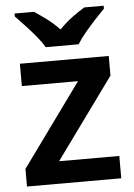

<svg xmlns="http://www.w3.org/2000/svg" viewBox="-54 -807 590 848"><g transform="rotate(-5 241.0 -383.0)"><path d="M449 0H31V-78L296 -444H47V-543H441V-456L182 -99H449ZM167 -606Q154 -629 131.5 -656Q109 -683 85 -708.5Q61 -734 43 -753V-766H129Q155 -749 184.5 -727Q214 -705 239 -678Q265 -705 295 -727.5Q325 -750 352 -766H438V-753Q420 -735 396 -709Q372 -683 349.5 -656Q327 -629 313 -606Z"/></g></svg>

Font: Noto Sans Lisu SemiBold
Style: Regular
Weight: 600
Designer: Monotype Design Team. David Williams.
Foundry: Monotype Imaging Inc.
Version: Version 2.102; ttfautohint (v1.8.4.7-5d5b)